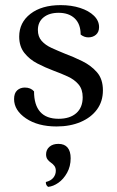

<svg xmlns="http://www.w3.org/2000/svg" viewBox="-20 -482 456 750"><path d="M201 12Q128 12 81.5 -19.5Q35 -51 35 -95Q35 -118 47 -129Q59 -140 77 -140Q100 -140 113 -125Q113 -72 137 -45Q161 -18 209 -18Q253 -18 278 -40Q303 -62 303 -102Q303 -133 287 -152Q271 -171 245 -183Q219 -195 189 -206Q157 -218 126 -234Q95 -250 75 -275.5Q55 -301 55 -339Q55 -394 99 -428Q143 -462 217 -462Q259 -462 293 -451Q327 -440 347 -420.5Q367 -401 367 -376Q367 -357 355 -346.5Q343 -336 325 -336Q309 -336 295 -347Q295 -388 272 -410Q249 -432 209 -432Q172 -432 150 -414Q128 -396 128 -365Q128 -339 142.5 -322.5Q157 -306 181 -295Q205 -284 232 -273Q267 -260 301.5 -243Q336 -226 359 -199.5Q382 -173 382 -129Q382 -86 359 -54.5Q336 -23 295 -5.5Q254 12 201 12ZM168 248Q164 245 161.5 241Q159 237 159 229Q179 224 188.5 212Q198 200 198 185Q198 173 192 165.5Q186 158 178.5 153Q171 148 165.5 140.5Q160 133 160 121Q160 103 173 91.5Q186 80 208 80Q232 80 244 94.5Q256 109 256 136Q256 168 242 193Q228 218 208 232Q188 246 168 248Z"/></svg>

Font: Petrona
Style: Regular
Weight: 400
Designer: Ringo R. Seeber
Foundry: Ringo R. Seeber
Version: Version 2.001; ttfautohint (v1.8.3)